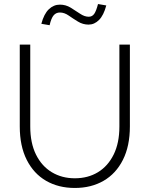

<svg xmlns="http://www.w3.org/2000/svg" viewBox="-20 -921 742 952"><path d="M351 11Q270 11 208.5 -24.5Q147 -60 112.5 -128.5Q78 -197 78 -294V-700H130V-294Q130 -212 158.5 -154.5Q187 -97 237 -67Q287 -37 351 -37Q416 -37 465.5 -67Q515 -97 543.5 -154.5Q572 -212 572 -294V-700H624V-294Q624 -197 589.5 -128.5Q555 -60 493.5 -24.5Q432 11 351 11ZM226 -796 185 -803Q198 -852 222 -875Q246 -898 277 -898Q306 -898 330.5 -883Q355 -868 377 -853Q399 -838 420 -838Q437 -838 447 -852Q457 -866 466 -901L507 -894Q494 -845 471 -822Q448 -799 419 -799Q391 -799 366.5 -814Q342 -829 320.5 -844Q299 -859 277 -859Q258 -859 246 -845Q234 -831 226 -796Z"/></svg>

Font: Red Hat Text Light
Style: Regular
Weight: 300
Designer: Pentagram, MCKL
Foundry: Pentagram, MCKL
Version: Version 1.023; ttfautohint (v1.8.3)